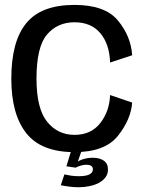

<svg xmlns="http://www.w3.org/2000/svg" viewBox="-20 -618 614 786"><path d="M285 4.8Q409.7 4.8 462.8 -62Q515.9 -128.7 521.1 -198L430.6 -229Q428.5 -163.3 390.8 -114.6Q353.2 -65.9 285 -65.9Q216.1 -65.9 172.7 -119.9Q129.4 -173.9 129.4 -295.9Q129.4 -425.8 172.2 -476.3Q215 -526.8 285 -526.8Q353.7 -526.8 391.1 -481.7Q428.5 -436.6 430.6 -362L521.1 -391.8Q515.9 -469.9 462.9 -533.9Q410 -597.9 285 -597.9Q148.6 -597.9 87.5 -523.1Q26.3 -448.3 26.3 -295.9Q26.3 -150.5 87.5 -72.9Q148.6 4.8 285 4.8ZM302 148.5Q324.7 148.5 346.3 144Q368 139.6 385 130.5Q402.1 121.3 412 107.7Q422 94.1 422 76Q422 51.1 404.5 39.4Q387.1 27.8 359.9 27.8Q338.4 27.8 319.8 33.8Q301.2 39.9 291.6 48.4L289.9 68.4Q299.1 63.3 310.9 59.9Q322.7 56.4 333.2 56.4Q345.8 56.4 353 60.8Q360.2 65.2 360.2 75.1Q360.2 88.9 345.8 96.1Q331.5 103.3 302.7 103.3Q285.4 103.3 270.1 101Q254.9 98.6 243.6 96L228.8 140.3Q245.6 143.7 264.5 146.1Q283.4 148.5 302 148.5ZM289.9 68.4 313.7 0H271.1L251.8 62.8Z"/></svg>

Font: Anybody Thin
Style: Regular
Weight: 100
Designer: Tyler Finck
Foundry: Etcetera Type Company
Version: Version 1.114;gftools[0.9.25]